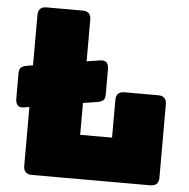

<svg xmlns="http://www.w3.org/2000/svg" viewBox="-52 -771 808 822"><g transform="rotate(5 352.5 -360.0)"><path d="M20 -428Q20 -447 28.5 -454Q37 -461 56 -464L79 -468V-684Q79 -720 115 -720H270Q306 -720 306 -684V-505L364 -514Q400 -520 400 -478V-371Q400 -352 391.5 -345Q383 -338 364 -335L306 -326V-189H443V-351Q443 -387 479 -387H624Q660 -387 660 -351V-36Q660 0 624 0H115Q79 0 79 -36V-289L56 -285Q20 -279 20 -321Z"/></g></svg>

Font: Bungee Spice
Style: Regular
Weight: 400
Designer: David Jonathan Ross
Foundry: David Jonathan Ross
Version: Version 2.000